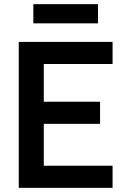

<svg xmlns="http://www.w3.org/2000/svg" viewBox="-20 -901 600 921"><path d="M70 -700H520V-594H190V-413H460V-307H190V-106H520V0H70ZM140 -881H450V-789H140Z"/></svg>

Font: Retni Sans
Style: Bold
Weight: 700
Designer: Vitaly Kuzmin
Foundry: ParaType Ltd.
Version: Version 1.00;March 2, 2019;FontCreator 11.5.0.2425 64-bit; t